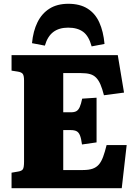

<svg xmlns="http://www.w3.org/2000/svg" viewBox="-20 -994 716 1014"><path d="M41 0V-82L76 -88Q95 -91 101 -100.5Q107 -110 107 -140V-569Q107 -595 100 -604Q93 -613 73 -616L41 -621V-703H602L635 -505L529 -491Q520 -526 510.5 -548Q501 -570 488 -583.5Q475 -597 456 -602.5Q437 -608 407 -608H314V-401H355Q373 -401 383.5 -407Q394 -413 401 -428.5Q408 -444 414 -473L490 -478V-242L413 -231Q409 -262 402.5 -278.5Q396 -295 384.5 -301Q373 -307 353 -307H314V-96H418Q449 -96 469 -103Q489 -110 502 -125Q515 -140 524.5 -165.5Q534 -191 543 -228H649L623 0ZM341 -974Q402 -974 442.5 -948.5Q483 -923 504.5 -875.5Q526 -828 532 -762L464 -749Q449 -804 419 -826Q389 -848 340 -848Q292 -848 261.5 -825Q231 -802 217 -753L149 -766Q155 -830 178 -876.5Q201 -923 241.5 -948.5Q282 -974 341 -974Z"/></svg>

Font: Literata 18pt ExtraBold
Style: Regular
Weight: 800
Designer: Latin by Veronika Burian and Jose Scaglione. Greek by Irene Vlachou. Cyrillic by Vera Evstafieva.
Foundry: TypeTogether
Version: Version 3.103;gftools[0.9.29]